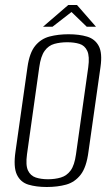

<svg xmlns="http://www.w3.org/2000/svg" viewBox="-20 -736 449 768"><path d="M167 12Q125 12 93.5 2.5Q62 -7 47.5 -37.5Q33 -68 42 -130L90 -468Q98 -525 121 -553Q144 -581 178.5 -590Q213 -599 254 -599Q297 -599 328.5 -589.5Q360 -580 375 -552Q390 -524 382 -468L334 -130Q326 -67 302.5 -37Q279 -7 244.5 2.5Q210 12 167 12ZM172 -19Q200 -19 223.5 -26Q247 -33 262.5 -54Q278 -75 284 -119L333 -467Q339 -511 329 -532.5Q319 -554 298 -560.5Q277 -567 249 -567Q221 -567 197.5 -560.5Q174 -554 158.5 -532.5Q143 -511 137 -467L88 -119Q82 -75 92 -54Q102 -33 123 -26Q144 -19 172 -19ZM152 -629 253 -716H288L364 -629H327L266 -688L190 -629Z"/></svg>

Font: Alumni Sans Thin Light
Style: Italic
Weight: 300
Italic angle: -8°
Version: Version 1.016